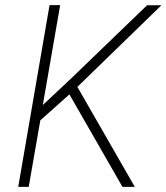

<svg xmlns="http://www.w3.org/2000/svg" viewBox="-20 -731 651 751"><path d="M251.5 -361.8 459 0H507.3L282.7 -391.1L611.3 -710.4H555.2L257.3 -423.3L147.5 -320.3L215.3 -710.9H173.8L51.3 0H92.3L137.7 -260.3Z"/></svg>

Font: Roboto Mono ExtraLight
Style: Italic
Weight: 250
Italic angle: -10°
Monospace: yes
Designer: Google
Version: Version 3.000